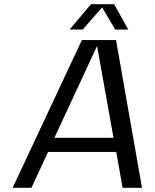

<svg xmlns="http://www.w3.org/2000/svg" viewBox="-20 -890 733 910"><path d="M129 0H40L368 -700H530L653 0H561L531 -170H208ZM518 -237 440 -672 238 -237ZM372 -750H310L411 -870H521L588 -750H526L464 -855Z"/></svg>

Font: Fivo Sans Modern
Style: Italic
Weight: 400
Designer: Alexander Slobzheninov
Foundry: Alexander Slobzheninov
Version: 1.0